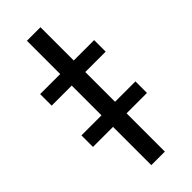

<svg xmlns="http://www.w3.org/2000/svg" viewBox="-276 -760 793 793"><g transform="rotate(-45 120.5 -363.5)"><path d="M159.2 -726.6V0H80.1V-726.6ZM-37.1 -464.8V-532.2H278.3V-464.8ZM-37.1 -223.6V-291H278.3V-223.6Z"/></g></svg>

Font: Inter Variable
Style: Regular
Weight: 400
Designer: Rasmus Andersson
Foundry: rsms
Version: Version 4.001;git-9221beed3